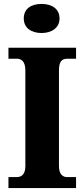

<svg xmlns="http://www.w3.org/2000/svg" viewBox="-20 -957 429 977"><path d="M192 -789C241 -789 283 -814 283 -863C283 -914 241 -937 192 -937C140 -937 101 -914 101 -863C101 -814 140 -789 192 -789ZM23 0H367V-56H321C299 -56 280 -71 280 -112V-599C280 -645 296 -658 321 -658H367V-714H23V-658H67C88 -658 109 -645 109 -599V-111C109 -69 88 -56 67 -56H23Z"/></svg>

Font: Noto Serif Bengali SemiCondensed ExtraBold
Style: Regular
Weight: 800
Width: 4
Designer: Juan Bruce, Universal Thirst, Indian Type Foundry and the Monotype Design Team.
Foundry: Monotype Imaging Inc.
Version: Version 2.003